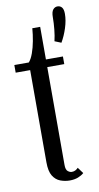

<svg xmlns="http://www.w3.org/2000/svg" viewBox="-86 -780 428 829"><g transform="rotate(-10 127.5 -365.0)"><path d="M190 -594.5Q195.5 -617.5 198.2 -645Q201 -672.5 201 -698Q201 -721 209 -730.8Q217 -740.5 228.5 -740.5Q240.5 -740.5 247.8 -731.8Q255 -723 255 -703.5Q255 -675 244.5 -642.2Q234 -609.5 218.5 -583ZM151 9Q130 9 110 1.5Q90 -6 77.5 -26.2Q65 -46.5 65 -85.5V-490H1.5V-523.5H65Q76 -536 84.5 -559.5Q93 -583 98.2 -611.2Q103.5 -639.5 105.5 -666.5H140V-523.5H214.5V-490H140V-61Q140 -40 148.8 -33Q157.5 -26 166 -26Q176 -26 183 -30.2Q190 -34.5 194 -39L213.5 -12.5Q203.5 -3.5 187.8 2.8Q172 9 151 9Z"/></g></svg>

Font: Imbue Thin 10pt
Style: Regular
Weight: 400
Version: Version 1.102